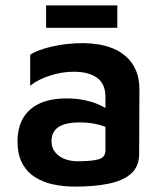

<svg xmlns="http://www.w3.org/2000/svg" viewBox="-20 -677 607 712"><path d="M259 15Q216 15 178 7Q140 -1 110 -20Q80 -39 62.5 -71.5Q45 -104 45 -152Q45 -204 66 -239.5Q87 -275 127.5 -293.5Q168 -312 227 -312Q263 -312 294 -305.5Q325 -299 350 -287.5Q375 -276 391 -263L400 -192Q379 -206 346.5 -214.5Q314 -223 276 -223Q223 -223 197 -206Q171 -189 171 -153Q171 -129 185 -112Q199 -95 221 -87Q243 -79 267 -79Q322 -79 346.5 -86.5Q371 -94 371 -119V-317Q371 -366 340 -388.5Q309 -411 253 -411Q210 -411 165 -396.5Q120 -382 92 -359V-474Q119 -492 173 -504.5Q227 -517 289 -517Q315 -517 344 -512.5Q373 -508 400 -497Q427 -486 449 -466Q471 -446 484 -416.5Q497 -387 497 -345L496 -106Q496 -60 466.5 -33.5Q437 -7 383.5 4Q330 15 259 15ZM151 -574V-657H415V-574Z"/></svg>

Font: Maven Pro SemiBold
Style: Regular
Weight: 600
Designer: Joe Prince
Foundry: Joe Prince
Version: Version 2.103